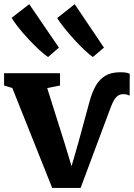

<svg xmlns="http://www.w3.org/2000/svg" viewBox="-25 -914 656 942"><path d="M231 8 35.5 -482 -5 -494.5V-555H269.5V-494.5L206.5 -482L293 -208L326 -98.5L358.5 -211L414.5 -416.5Q426.5 -460.5 444.5 -492.5Q462.5 -524.5 491.2 -542Q520 -559.5 564 -559.5Q587 -559.5 596.8 -557Q606.5 -554.5 611.5 -552L611 -445Q606 -447.5 597.5 -450Q589 -452.5 578.5 -452Q561 -451.5 549.5 -441.2Q538 -431 530.2 -415Q522.5 -399 516 -381.5L370.5 8ZM210.5 -634.5Q194 -645 167.8 -669Q141.5 -693 114 -722.8Q86.5 -752.5 64.2 -780.5Q42 -808.5 32.5 -827L118.5 -893.5L264 -680.5L211.5 -634.5ZM430.5 -634.5Q414.5 -645 389.8 -668.2Q365 -691.5 338.5 -720.8Q312 -750 289.5 -778Q267 -806 255.5 -825.5L341.5 -893.5L485 -680.5L431 -634.5Z"/></svg>

Font: Merriweather 20pt ExtraBold
Style: Regular
Weight: 800
Version: Version 2.100